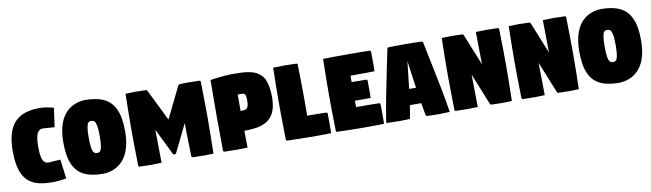

<svg xmlns="http://www.w3.org/2000/svg" viewBox="-37 -1052 5142 1516"><g transform="rotate(-10 2534.5 -293.5)"><path d="M25.4 -293.2Q25.4 -361.1 37.7 -412.5Q50 -463.9 72.3 -497.9Q94.5 -532 128.3 -553.3Q162.1 -574.7 202.4 -583.7Q242.7 -592.8 293.9 -592.8Q321.3 -592.8 345.6 -588.7Q369.9 -584.7 405.3 -576.2L384.3 -423.1L294.2 -429.2Q282.7 -429.9 273.7 -427.2Q264.6 -424.6 256.1 -415.8Q247.6 -407 241.9 -392Q236.3 -377 232.9 -352.1Q229.5 -327.1 229.5 -293.2Q229.5 -259 232.5 -234.3Q235.6 -209.5 240.8 -194.2Q246.1 -179 254.5 -170.4Q262.9 -161.9 272.2 -159.1Q281.5 -156.2 294.2 -157.2L384.3 -163.1L404.3 -8.8Q345.9 2 292 2Q263.4 2 239.5 -0.1Q215.6 -2.2 192.3 -7.2Q168.9 -12.2 149.9 -20.3Q130.9 -28.3 113.4 -40.8Q95.9 -53.2 82.5 -69.7Q69.1 -86.2 58.1 -108.2Q47.1 -130.1 40 -157.5Q33 -184.8 29.2 -218.9Q25.4 -252.9 25.4 -293.2Z M430.7 -293.2Q430.7 -364.3 446 -419.8Q461.4 -475.3 490.4 -512.5Q519.3 -549.6 560.4 -569.8Q601.6 -590.1 653.3 -592.8Q700.9 -592.8 738.3 -586.3Q775.6 -579.8 806.8 -565.3Q837.9 -550.8 859.9 -527.6Q881.8 -504.4 897.1 -471.2Q912.4 -438 919.6 -393.8Q926.8 -349.6 926.8 -293.2Q926.8 -222.2 911.1 -166.6Q895.5 -111.1 866.1 -74.1Q836.7 -37.1 795.4 -17Q754.2 3.2 702.1 5.9Q654.8 5.9 617.6 -0.6Q580.3 -7.1 549.4 -21.5Q518.6 -35.9 496.7 -59Q474.9 -82 459.8 -115.2Q444.8 -148.4 437.7 -192.5Q430.7 -236.6 430.7 -293.2ZM634.8 -293.2Q634.8 -259 637.1 -235.1Q639.4 -211.2 642.9 -197.4Q646.5 -183.6 652.6 -176Q658.7 -168.5 664.8 -166.3Q670.9 -164.1 679.7 -164.1Q688.5 -164.1 694.3 -166.3Q700.2 -168.5 706.1 -176Q711.9 -183.6 715.2 -197.4Q718.5 -211.2 720.6 -235.1Q722.7 -259 722.7 -293.2Q722.7 -321.5 721.2 -342.9Q719.7 -364.3 716.6 -378.2Q713.4 -392.1 709.7 -401Q706.1 -409.9 700.3 -414.3Q694.6 -418.7 689.3 -420.3Q684.1 -421.9 676.8 -421.9Q669.4 -421.9 664.4 -420.4Q659.4 -418.9 654.3 -414.4Q649.2 -409.9 645.9 -401Q642.6 -392.1 639.9 -378.1Q637.2 -364 636 -342.9Q634.8 -321.8 634.8 -293.2Z M977.5 -293Q977.5 -429.7 981.4 -585.9Q1027.8 -588.1 1062 -588.1Q1103 -588.1 1146.5 -585.9Q1153.6 -585.7 1157.2 -576.2L1279.8 -326.2L1402.3 -576.2Q1409.2 -585.2 1414.3 -585.7Q1444.8 -588.1 1482.9 -588.1Q1523.9 -588.1 1573.2 -585.9Q1577.4 -585.7 1580.2 -582.9Q1583 -580.1 1583 -576.2Q1586.9 -392.6 1586.9 -293Q1586.9 -156.2 1583 0Q1541 2.2 1507.3 2.2Q1476.8 2.2 1417 0Q1413.1 0 1410.2 -2.9Q1407.2 -5.9 1407.2 -9.8Q1406.5 -37.1 1405 -91.7Q1403.6 -146.2 1402.6 -190.8Q1401.6 -235.4 1401.4 -276.1L1290 -48.8L1279.3 -46.9L1269.5 -48.8L1163.6 -265.1L1167 0Q1120.6 2.2 1086.4 2.2Q1051 2.2 991.2 0Q987.3 0 984.4 -2.9Q981.4 -5.9 981.4 -9.8Q977.5 -193.4 977.5 -293Z M1659.2 -293Q1659.2 -342 1660.2 -435.3Q1661.1 -528.6 1661.1 -576.2Q1769.3 -592.8 1851.6 -592.8Q1890.9 -592.8 1918.6 -591.1Q1946.3 -589.4 1976 -583.7Q2005.6 -578.1 2025.4 -568Q2045.2 -557.9 2063.7 -540.8Q2082.3 -523.7 2092.9 -499.4Q2103.5 -475.1 2109.9 -440.6Q2116.2 -406 2116.2 -361.6Q2116.2 -330.8 2112.5 -304.9Q2108.9 -279.1 2102.1 -258.2Q2095.2 -237.3 2084.6 -220.5Q2074 -203.6 2060.9 -190.8Q2047.9 -178 2030.9 -168.5Q2013.9 -158.9 1995.1 -152.5Q1976.3 -146 1953.4 -142.1Q1930.4 -138.2 1906.6 -136.5Q1882.8 -134.8 1854.5 -134.8Q1856.4 -22.5 1856.4 0Q1810.8 2 1770.5 2Q1737.8 2 1670.9 0Q1667 0 1664.1 -2.9Q1661.1 -5.9 1661.1 -9.8Q1661.1 -54.9 1660.2 -149.2Q1659.2 -243.4 1659.2 -293ZM1852.5 -294.9H1867.9Q1877 -294.9 1883.4 -295.9Q1889.9 -296.9 1896.9 -300.7Q1903.8 -304.4 1908.1 -311.2Q1912.4 -317.9 1915.2 -329.8Q1918 -341.8 1918 -358.6Q1918 -375 1917.6 -384.9Q1917.2 -394.8 1915.4 -403.1Q1913.6 -411.4 1911 -415.3Q1908.4 -419.2 1903.1 -422.1Q1897.7 -425 1891.5 -425.7Q1885.3 -426.3 1874.8 -426.3H1852.5Z M2161.1 -293Q2161.1 -429.7 2165 -585.9Q2211.4 -588.1 2250.5 -588.1Q2290.8 -588.1 2350.6 -585.9Q2354.5 -585.9 2357.4 -583Q2360.4 -580.1 2360.4 -576.2Q2364.3 -392.6 2364.3 -293Q2364.3 -228 2363.5 -166.3H2367.7Q2456.8 -166.3 2516.6 -164.1Q2520.5 -164.1 2523.4 -161.1Q2526.4 -158.2 2526.4 -154.3Q2527.3 -94.7 2527.3 -69.8Q2527.3 -31.5 2526.4 2Q2480 4.2 2382.3 4.2Q2358.2 4.2 2279.4 2.6Q2200.7 1 2174.8 0Q2170.9 0 2168 -2.9Q2165 -5.9 2165 -9.8Q2161.1 -193.4 2161.1 -293Z M2561.5 -293Q2561.5 -429.7 2565.4 -585.9Q2611.8 -588.1 2768.1 -588.1Q2878.7 -588.1 2938.5 -585.9Q2942.4 -585.9 2945.3 -583Q2948.2 -580.1 2948.2 -576.2Q2949.2 -516.6 2949.2 -491.7Q2949.2 -453.4 2948.2 -419.9Q2907 -418 2793 -418Q2772.5 -418 2755.9 -418.2Q2755.4 -384.5 2755.1 -366.9Q2842.5 -366.5 2872.1 -365.2Q2876 -365.2 2878.9 -362.3Q2881.8 -359.4 2881.8 -355.5Q2882.6 -315.4 2882.6 -282Q2882.6 -252 2881.8 -216.8H2755.1Q2755.4 -199.7 2755.9 -166H2767.6Q2887.2 -166 2940.4 -164.1Q2944.3 -164.1 2947.3 -161.1Q2950.2 -158.2 2950.2 -154.3Q2951.2 -94.7 2951.2 -69.8Q2951.2 -31.5 2950.2 2Q2903.8 4.2 2782.7 4.2Q2758.5 4.2 2679.8 2.6Q2601.1 1 2575.2 0Q2571.3 0 2568.4 -2.9Q2565.4 -5.9 2565.4 -9.8Q2561.5 -193.4 2561.5 -293Z M2969.5 -8.1Q2969.5 -12 2974.1 -38.6Q2987.1 -118.9 3003.7 -205Q3020.3 -291 3046.6 -418.6Q3073 -546.1 3081.1 -585.9Q3129.9 -588.1 3215.3 -588.1Q3294.9 -588.1 3354.5 -585.9Q3358.4 -585.9 3361.8 -583.1Q3365.2 -580.3 3366 -576.2Q3376.7 -521.7 3402.5 -398.2Q3428.2 -274.7 3446.4 -179.8Q3464.6 -85 3477.5 0Q3431.4 2.2 3392.6 2.2Q3330.3 2.2 3296.9 0Q3292.7 -0.2 3289.4 -3.1Q3286.1 -5.9 3285.4 -9.8Q3274.4 -65.9 3267.6 -107.4H3177Q3169.2 -55.2 3158.2 0Q3111.3 2.2 3077.4 2.2Q3036.9 2.2 2977.5 0Q2973.9 0 2971.7 -2.3Q2969.5 -4.6 2969.5 -8.1ZM3193.4 -234.4H3248.3Q3242.4 -274.4 3232.4 -348.5Q3222.4 -422.6 3218 -453.4Q3213.1 -413.6 3205.1 -339.2Q3197 -264.9 3193.4 -234.4Z M3512.7 -293Q3512.7 -429.7 3516.6 -585.9Q3563 -588.1 3597.2 -588.1Q3626.2 -588.1 3681.6 -585.9Q3688.7 -585.7 3692.4 -576.2L3793.5 -326.2L3790 -585.9Q3836.7 -588.1 3875.5 -588.1Q3913.6 -588.1 3965.8 -585.9Q3970 -585.7 3972.8 -582.9Q3975.6 -580.1 3975.6 -576.2Q3979.5 -392.6 3979.5 -293Q3979.5 -156.2 3975.6 0Q3935.1 2.2 3899.9 2.2Q3858.2 2.2 3810.5 0Q3803.2 -0.2 3799.8 -9.8L3698.7 -259.8L3702.1 0Q3655.8 2.2 3621.6 2.2Q3583 2.2 3526.4 0Q3522.2 -0.2 3519.4 -3.1Q3516.6 -5.9 3516.6 -9.8Q3512.7 -193.4 3512.7 -293Z M4049.8 -293Q4049.8 -429.7 4053.7 -585.9Q4100.1 -588.1 4134.3 -588.1Q4163.3 -588.1 4218.8 -585.9Q4225.8 -585.7 4229.5 -576.2L4330.6 -326.2L4327.1 -585.9Q4373.8 -588.1 4412.6 -588.1Q4450.7 -588.1 4502.9 -585.9Q4507.1 -585.7 4509.9 -582.9Q4512.7 -580.1 4512.7 -576.2Q4516.6 -392.6 4516.6 -293Q4516.6 -156.2 4512.7 0Q4472.2 2.2 4437 2.2Q4395.3 2.2 4347.7 0Q4340.3 -0.2 4336.9 -9.8L4235.8 -259.8L4239.3 0Q4192.9 2.2 4158.7 2.2Q4120.1 2.2 4063.5 0Q4059.3 -0.2 4056.5 -3.1Q4053.7 -5.9 4053.7 -9.8Q4049.8 -193.4 4049.8 -293Z M4567.4 -293.2Q4567.4 -364.3 4582.8 -419.8Q4598.1 -475.3 4627.1 -512.5Q4656 -549.6 4697.1 -569.8Q4738.3 -590.1 4790 -592.8Q4837.6 -592.8 4875 -586.3Q4912.4 -579.8 4943.5 -565.3Q4974.6 -550.8 4996.6 -527.6Q5018.6 -504.4 5033.8 -471.2Q5049.1 -438 5056.3 -393.8Q5063.5 -349.6 5063.5 -293.2Q5063.5 -222.2 5047.9 -166.6Q5032.2 -111.1 5002.8 -74.1Q4973.4 -37.1 4932.1 -17Q4890.9 3.2 4838.9 5.9Q4791.5 5.9 4754.3 -0.6Q4717 -7.1 4686.2 -21.5Q4655.3 -35.9 4633.4 -59Q4611.6 -82 4596.6 -115.2Q4581.5 -148.4 4574.5 -192.5Q4567.4 -236.6 4567.4 -293.2ZM4771.5 -293.2Q4771.5 -259 4773.8 -235.1Q4776.1 -211.2 4779.7 -197.4Q4783.2 -183.6 4789.3 -176Q4795.4 -168.5 4801.5 -166.3Q4807.6 -164.1 4816.4 -164.1Q4825.2 -164.1 4831.1 -166.3Q4836.9 -168.5 4842.8 -176Q4848.6 -183.6 4851.9 -197.4Q4855.2 -211.2 4857.3 -235.1Q4859.4 -259 4859.4 -293.2Q4859.4 -321.5 4857.9 -342.9Q4856.4 -364.3 4853.3 -378.2Q4850.1 -392.1 4846.4 -401Q4842.8 -409.9 4837 -414.3Q4831.3 -418.7 4826 -420.3Q4820.8 -421.9 4813.5 -421.9Q4806.2 -421.9 4801.1 -420.4Q4796.1 -418.9 4791 -414.4Q4785.9 -409.9 4782.6 -401Q4779.3 -392.1 4776.6 -378.1Q4773.9 -364 4772.7 -342.9Q4771.5 -321.8 4771.5 -293.2Z"/></g></svg>

Font: Digitalt
Style: Medium
Weight: 500
Designer: gluk
Foundry: gluk
Version: Version 0.60